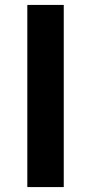

<svg xmlns="http://www.w3.org/2000/svg" viewBox="-20 -760 370 780"><path d="M239 -740H91V0H239Z"/></svg>

Font: Bithumb Trading Sans Bold
Style: Bold
Weight: 700
Designer: Ham Hyungwon
Foundry: Bithumb
Version: Version 0.500;FEAKit 1.0